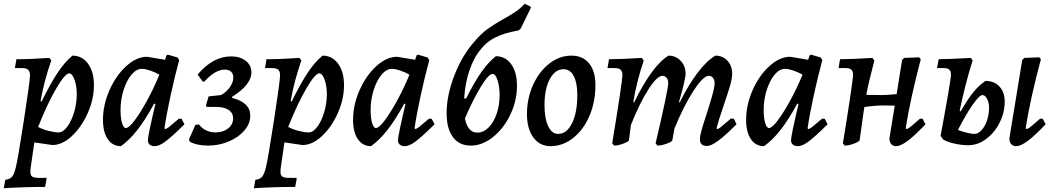

<svg xmlns="http://www.w3.org/2000/svg" viewBox="-43 -763 5584 1018"><path d="M41 124Q52 80 84 -127.5Q116 -335 116 -364Q116 -384 106.5 -393Q97 -402 75 -402H36L44 -449Q124 -449 218 -456L229 -443Q191 -334 172 -227L177 -224Q226 -323 263.5 -379Q301 -435 341 -468Q393 -468 424 -425Q455 -382 455 -311Q455 -237 422 -163Q389 -89 338 -41.5Q287 6 235 6L139 -8L119 131Q118 137 118 148Q118 166 127.5 173Q137 180 161 180H203L204 186L196 228Q84 228 -23 235L-15 190Q9 188 20.5 174.5Q32 161 41 124ZM159 -90Q183 -77 214.5 -69Q246 -61 268 -61Q291 -61 313.5 -91Q336 -121 350 -168.5Q364 -216 364 -264Q364 -307 352 -340.5Q340 -374 324 -374Q302 -374 255 -293.5Q208 -213 159 -90Z M906 -134 920 -133 935 -104Q865 -35 832.5 -11.5Q800 12 777 12Q760 12 750.5 3.5Q741 -5 741 -19Q741 -43 781 -212L774 -213Q727 -127 685 -73.5Q643 -20 598 12Q554 12 528.5 -25Q503 -62 503 -127Q503 -207 537.5 -285Q572 -363 626.5 -412.5Q681 -462 737 -462L832 -446L840 -470L848 -473L899 -458L907 -444Q884 -360 862 -259Q840 -158 829 -83L832 -79Q839 -79 851.5 -88.5Q864 -98 906 -134ZM802 -367Q780 -380 753.5 -389Q727 -398 709 -398Q680 -398 654 -367Q628 -336 612 -285Q596 -234 596 -179Q596 -138 604 -111Q612 -84 624 -84Q640 -84 670 -123.5Q700 -163 736 -228.5Q772 -294 802 -367Z M963 -12 959 -24 993 -101 1012 -103Q1027 -83 1049.5 -72Q1072 -61 1100 -61Q1140 -61 1166.5 -82Q1193 -103 1193 -135Q1193 -164 1169.5 -180Q1146 -196 1103 -196H1053L1049 -204L1063 -252L1129 -259Q1158 -275 1176 -301Q1194 -327 1194 -352Q1194 -372 1182 -383Q1170 -394 1149 -394Q1098 -394 1040 -330L1031 -331L1005 -368Q1086 -464 1182 -464Q1230 -464 1260 -440.5Q1290 -417 1290 -379Q1290 -314 1188 -250L1187 -244Q1284 -220 1284 -150Q1284 -108 1253 -71.5Q1222 -35 1170 -13Q1118 9 1060 9Q1001 9 963 -12Z M1367 124Q1378 80 1410 -127.5Q1442 -335 1442 -364Q1442 -384 1432.5 -393Q1423 -402 1401 -402H1362L1370 -449Q1450 -449 1544 -456L1555 -443Q1517 -334 1498 -227L1503 -224Q1552 -323 1589.5 -379Q1627 -435 1667 -468Q1719 -468 1750 -425Q1781 -382 1781 -311Q1781 -237 1748 -163Q1715 -89 1664 -41.5Q1613 6 1561 6L1465 -8L1445 131Q1444 137 1444 148Q1444 166 1453.5 173Q1463 180 1487 180H1529L1530 186L1522 228Q1410 228 1303 235L1311 190Q1335 188 1346.5 174.5Q1358 161 1367 124ZM1485 -90Q1509 -77 1540.5 -69Q1572 -61 1594 -61Q1617 -61 1639.5 -91Q1662 -121 1676 -168.5Q1690 -216 1690 -264Q1690 -307 1678 -340.5Q1666 -374 1650 -374Q1628 -374 1581 -293.5Q1534 -213 1485 -90Z M2232 -134 2246 -133 2261 -104Q2191 -35 2158.5 -11.5Q2126 12 2103 12Q2086 12 2076.5 3.5Q2067 -5 2067 -19Q2067 -43 2107 -212L2100 -213Q2053 -127 2011 -73.5Q1969 -20 1924 12Q1880 12 1854.5 -25Q1829 -62 1829 -127Q1829 -207 1863.5 -285Q1898 -363 1952.5 -412.5Q2007 -462 2063 -462L2158 -446L2166 -470L2174 -473L2225 -458L2233 -444Q2210 -360 2188 -259Q2166 -158 2155 -83L2158 -79Q2165 -79 2177.5 -88.5Q2190 -98 2232 -134ZM2128 -367Q2106 -380 2079.5 -389Q2053 -398 2035 -398Q2006 -398 1980 -367Q1954 -336 1938 -285Q1922 -234 1922 -179Q1922 -138 1930 -111Q1938 -84 1950 -84Q1966 -84 1996 -123.5Q2026 -163 2062 -228.5Q2098 -294 2128 -367Z M2772 -722 2718 -612 2707 -602Q2630 -588 2584 -565Q2538 -542 2508 -504Q2469 -458 2446 -389.5Q2423 -321 2418 -242L2428 -240Q2473 -330 2510 -382Q2547 -434 2586 -465Q2637 -465 2667.5 -422.5Q2698 -380 2698 -308Q2698 -229 2663 -155.5Q2628 -82 2571 -36.5Q2514 9 2453 9Q2392 9 2358.5 -36Q2325 -81 2325 -163Q2325 -257 2366 -363Q2407 -469 2472 -542Q2508 -585 2543 -610Q2578 -635 2626 -662Q2664 -683 2689.5 -700Q2715 -717 2739 -743L2770 -728ZM2422 -135Q2430 -97 2446 -78.5Q2462 -60 2488 -60Q2520 -60 2547 -86.5Q2574 -113 2590 -159Q2606 -205 2606 -258Q2606 -304 2595 -337.5Q2584 -371 2569 -371Q2548 -371 2507.5 -305Q2467 -239 2422 -135Z M2751 -158Q2751 -241 2783 -312Q2815 -383 2869 -425.5Q2923 -468 2987 -468Q3047 -468 3080.5 -427Q3114 -386 3114 -311Q3114 -223 3082.5 -149Q3051 -75 2996 -31.5Q2941 12 2876 12Q2819 12 2785 -34Q2751 -80 2751 -158ZM3018 -260Q3018 -324 2999 -360Q2980 -396 2945 -396Q2900 -396 2872 -343.5Q2844 -291 2844 -205Q2844 -135 2863.5 -94Q2883 -53 2916 -53Q2962 -53 2990 -109.5Q3018 -166 3018 -260Z M3833 -135 3848 -133 3862 -104Q3801 -43 3764 -16Q3727 11 3706 11Q3668 11 3668 -24Q3668 -42 3677 -74Q3686 -106 3706 -166Q3709 -176 3721 -215Q3733 -254 3739.5 -280.5Q3746 -307 3746 -322Q3746 -339 3737.5 -350Q3729 -361 3715 -361Q3686 -361 3635 -283Q3584 -205 3533 -82L3522 -20Q3521 -12 3492.5 -1.5Q3464 9 3443 9L3433 -3Q3500 -288 3500 -323Q3500 -340 3491.5 -350.5Q3483 -361 3469 -361Q3441 -361 3394.5 -288.5Q3348 -216 3302 -100L3292 -20Q3290 -12 3262 -1.5Q3234 9 3213 9L3203 -3Q3256 -326 3257 -362Q3258 -383 3248.5 -392.5Q3239 -402 3217 -402H3178L3186 -449Q3250 -449 3360 -456L3370 -442Q3331 -325 3315 -222L3319 -220Q3366 -316 3412.5 -379.5Q3459 -443 3502 -468Q3540 -468 3566 -440.5Q3592 -413 3592 -373Q3592 -342 3557 -222L3561 -220Q3607 -313 3656 -377.5Q3705 -442 3750 -468Q3789 -468 3814 -441Q3839 -414 3839 -372Q3839 -346 3827 -305.5Q3815 -265 3792 -198Q3764 -116 3756 -83L3759 -79Q3766 -79 3778 -88.5Q3790 -98 3833 -135Z M4316 -134 4330 -133 4345 -104Q4275 -35 4242.5 -11.5Q4210 12 4187 12Q4170 12 4160.5 3.5Q4151 -5 4151 -19Q4151 -43 4191 -212L4184 -213Q4137 -127 4095 -73.5Q4053 -20 4008 12Q3964 12 3938.5 -25Q3913 -62 3913 -127Q3913 -207 3947.5 -285Q3982 -363 4036.5 -412.5Q4091 -462 4147 -462L4242 -446L4250 -470L4258 -473L4309 -458L4317 -444Q4294 -360 4272 -259Q4250 -158 4239 -83L4242 -79Q4249 -79 4261.5 -88.5Q4274 -98 4316 -134ZM4212 -367Q4190 -380 4163.5 -389Q4137 -398 4119 -398Q4090 -398 4064 -367Q4038 -336 4022 -285Q4006 -234 4006 -179Q4006 -138 4014 -111Q4022 -84 4034 -84Q4050 -84 4080 -123.5Q4110 -163 4146 -228.5Q4182 -294 4212 -367Z M4864 -104Q4804 -41 4767.5 -14.5Q4731 12 4708 12Q4692 12 4682.5 1Q4673 -10 4673 -27L4674 -37L4701 -203L4631 -204Q4604 -204 4540 -196L4534 -157L4515 -20Q4513 -12 4485 -1.5Q4457 9 4436 9L4426 -3Q4445 -116 4462 -229.5Q4479 -343 4480 -362Q4481 -383 4472 -392.5Q4463 -402 4441 -402H4403L4411 -449Q4469 -449 4583 -456L4593 -442Q4565 -338 4550 -260Q4579 -259 4634 -259Q4661 -259 4711 -264L4740 -445L4751 -456L4830 -459L4839 -449Q4784 -240 4759 -83L4762 -79Q4769 -79 4780.5 -87.5Q4792 -96 4835 -134L4849 -133Z M5284 -224Q5284 -166 5257 -112.5Q5230 -59 5185.5 -26Q5141 7 5092 7Q5055 7 5016 -2Q4977 -11 4957 -24L4944 -43Q4963 -143 4980.5 -244Q4998 -345 4999 -363Q5000 -384 4991 -393Q4982 -402 4961 -402H4925L4934 -449Q4984 -449 5105 -456L5114 -442Q5096 -388 5077 -313Q5058 -238 5045 -175L5051 -173Q5088 -238 5118.5 -275Q5149 -312 5182 -334Q5229 -334 5256.5 -304Q5284 -274 5284 -224ZM5201 -191Q5201 -219 5190.5 -239Q5180 -259 5166 -259Q5150 -259 5115 -209Q5080 -159 5036 -74Q5059 -65 5084 -59Q5109 -53 5123 -53Q5143 -53 5161 -72.5Q5179 -92 5190 -124Q5201 -156 5201 -191ZM5501 -104Q5441 -41 5404.5 -14.5Q5368 12 5344 12Q5328 12 5318.5 1Q5309 -10 5309 -27L5310 -37L5377 -445L5388 -456L5467 -459L5476 -449Q5421 -245 5395 -83L5399 -79Q5406 -79 5418.5 -88.5Q5431 -98 5472 -134L5486 -133Z"/></svg>

Font: Alegreya Medium
Style: Italic
Weight: 500
Italic angle: -7°
Designer: Juan Pablo del Peral
Foundry: Huerta Tipografica
Version: Version 2.008; ttfautohint (v1.8)